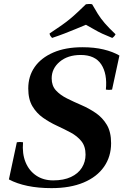

<svg xmlns="http://www.w3.org/2000/svg" viewBox="-20 -958 641 992"><path d="M246 14Q178 14 122.5 2.5Q67 -9 26 -31L67 -223Q83 -226 99 -223Q94 -164 112 -120Q130 -76 167 -51Q204 -26 255 -26Q309 -26 346.5 -43.5Q384 -61 403 -91.5Q422 -122 422 -159Q422 -202 400.5 -228.5Q379 -255 345.5 -273Q312 -291 274 -308.5Q236 -326 202.5 -349.5Q169 -373 147.5 -409Q126 -445 126 -501Q126 -564 159 -611.5Q192 -659 255 -686.5Q318 -714 406 -714Q467 -714 515 -702.5Q563 -691 597 -671L559 -495Q543 -492 527 -495Q535 -577 503 -625.5Q471 -674 397 -674Q330 -674 288.5 -639Q247 -604 247 -553Q247 -515 269 -491Q291 -467 326 -449.5Q361 -432 400.5 -415Q440 -398 475 -374Q510 -350 532 -313Q554 -276 554 -218Q554 -149 517.5 -96.5Q481 -44 412 -15Q343 14 246 14ZM249 -762Q244 -767 240.5 -772.5Q237 -778 236 -785Q271 -808 296.5 -826Q322 -844 342 -860.5Q362 -877 381.5 -895.5Q401 -914 424 -936Q441 -939 456 -936Q472 -908 486 -885.5Q500 -863 521 -838.5Q542 -814 577 -781Q571 -769 560 -762Q530 -774 508.5 -784Q487 -794 467.5 -805.5Q448 -817 424 -830Q395 -818 368.5 -807Q342 -796 313.5 -785Q285 -774 249 -762Z"/></svg>

Font: Poltawski Nowy SemiBold
Style: Italic
Weight: 600
Italic angle: -12°
Version: Version 1.001;gftools[0.9.25]